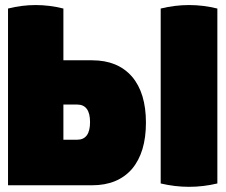

<svg xmlns="http://www.w3.org/2000/svg" viewBox="-20 -716 874 742"><path d="M336 -483Q435 -483 490 -420Q544 -357 544 -242Q544 -127 490 -63Q435 0 336 0H11V-683Q118 -710 225 -683V-483ZM601 -683Q711 -710 820 -683V-7Q711 19 601 -7ZM278 -176Q328 -176 328 -244Q328 -312 278 -312H225V-176Z"/></svg>

Font: Lilita One Rus
Style: Regular
Weight: 400
Designer: Juan Montoreano
Foundry: Juan Montoreano
Version: Version 1.002